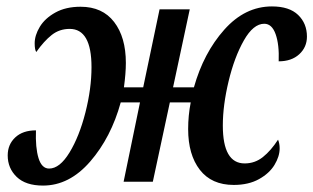

<svg xmlns="http://www.w3.org/2000/svg" viewBox="-20 -566 976 598"><path d="M566 -164Q566 -206 574 -247H509L456 0H365L416 -247H356Q326 -138 261 -63Q196 12 114 12Q60 12 32 -15Q4 -42 4 -82Q4 -116 27.5 -138Q51 -160 92 -160Q90 -106 100 -73.5Q110 -41 133 -41Q166 -41 196.5 -91Q227 -141 246 -215.5Q265 -290 265 -357Q265 -476 197 -476Q165 -476 141 -457Q117 -438 93 -404Q88 -411 88 -431Q88 -456 104 -482.5Q120 -509 152.5 -527Q185 -545 231 -545Q299 -545 335.5 -497.5Q372 -450 372 -370Q372 -338 366 -294H426L477 -537H571L519 -294H584Q614 -401 678.5 -473.5Q743 -546 827 -546Q881 -546 908.5 -519.5Q936 -493 936 -452Q936 -419 912 -397Q888 -375 848 -375Q850 -427 838.5 -459.5Q827 -492 803 -492Q769 -492 739.5 -440Q710 -388 692 -313Q674 -238 674 -175Q674 -57 742 -57Q774 -57 799 -77Q824 -97 846 -131Q851 -119 851 -104Q851 -79 835 -52.5Q819 -26 786.5 -8Q754 10 708 10Q639 10 602.5 -37Q566 -84 566 -164Z"/></svg>

Font: Noto Serif CondSemiBold
Style: Italic
Weight: 600
Width: 3
Italic angle: -12°
Designer: Monotype Design Team
Foundry: Monotype Imaging Inc.
Version: Version 1.001